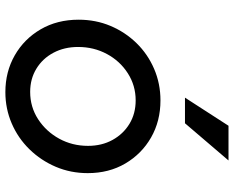

<svg xmlns="http://www.w3.org/2000/svg" viewBox="-96 -742 850 697"><g transform="rotate(90 328.5 -393.0)"><path d="M314 12Q240 12 180.5 -22Q121 -56 86 -116Q51 -176 51 -254Q51 -316 73.5 -369.5Q96 -423 136 -464Q176 -505 229.5 -528Q283 -551 344 -551Q419 -551 478.5 -517Q538 -483 573 -423.5Q608 -364 608 -287Q608 -225 585 -171Q562 -117 521.5 -75.5Q481 -34 427.5 -11Q374 12 314 12ZM313 -78Q368 -78 412.5 -107Q457 -136 483 -183.5Q509 -231 509 -288Q509 -338 487.5 -377Q466 -416 429 -438.5Q392 -461 344 -461Q290 -461 245.5 -432.5Q201 -404 175.5 -356.5Q150 -309 150 -252Q150 -202 171 -162.5Q192 -123 229 -100.5Q266 -78 313 -78ZM334 -640 436 -798H562L427 -640Z"/></g></svg>

Font: Plus Jakarta Sans Medium
Style: Italic
Weight: 500
Italic angle: -8°
Designer: Gumpita Rahayu
Foundry: Tokotype
Version: Version 2.071; ttfautohint (v1.8.4.7-5d5b);gftools[0.9.29]